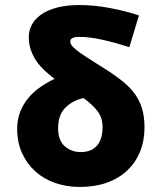

<svg xmlns="http://www.w3.org/2000/svg" viewBox="-20 -728 640 760"><path d="M296 12Q244 12 199 -3.5Q154 -19 120.5 -49Q87 -79 67.5 -121.5Q48 -164 48 -218Q48 -255 60 -285.5Q72 -316 92.5 -340.5Q113 -365 140 -383.5Q167 -402 196 -416Q176 -431 157.5 -448Q139 -465 125 -485Q111 -505 102.5 -529Q94 -553 94 -582Q94 -607 106 -630Q118 -653 143 -670.5Q168 -688 205.5 -698Q243 -708 294 -708Q354 -708 416.5 -696Q479 -684 530 -667L492 -541Q441 -558 388.5 -570Q336 -582 294 -582Q258 -582 258 -564Q258 -553 269.5 -541.5Q281 -530 300.5 -516.5Q320 -503 346.5 -486.5Q373 -470 404 -450Q443 -425 471 -401.5Q499 -378 517 -351.5Q535 -325 543.5 -294Q552 -263 552 -224Q552 -171 534.5 -128Q517 -85 484 -53.5Q451 -22 403.5 -5Q356 12 296 12ZM300 -126Q317 -126 332.5 -131Q348 -136 360 -147.5Q372 -159 379 -178Q386 -197 386 -226Q386 -263 364.5 -290Q343 -317 310 -340Q265 -329 237.5 -300.5Q210 -272 210 -220Q210 -172 236.5 -149Q263 -126 300 -126Z"/></svg>

Font: Source Code Pro Black
Style: Regular
Weight: 900
Monospace: yes
Designer: Paul D. Hunt, Teo Tuominen
Foundry: Adobe Systems Incorporated
Version: Version 2.030;PS 1.000;hotconv 16.6.51;makeotf.lib2.5.65220